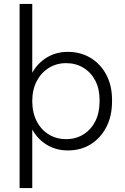

<svg xmlns="http://www.w3.org/2000/svg" viewBox="-20 -750 632 970"><path d="M79 200V-730H143V-346L132 -359Q156 -418 206.5 -453Q257 -488 322 -488Q388 -488 438.5 -457Q489 -426 517.5 -371.5Q546 -317 546 -246V-237Q546 -164 517.5 -108.5Q489 -53 439 -21.5Q389 10 323 10Q257 10 206.5 -25Q156 -60 132 -119L143 -132V200ZM314 -47Q363 -47 401.5 -71Q440 -95 461.5 -137.5Q483 -180 483 -237V-246Q483 -301 461.5 -342.5Q440 -384 401.5 -407.5Q363 -431 314 -431Q265 -431 226 -406.5Q187 -382 165 -339Q143 -296 143 -239Q143 -182 165 -138.5Q187 -95 226 -71Q265 -47 314 -47Z"/></svg>

Font: SUSE Light
Style: Regular
Weight: 300
Designer: Rene Bieder
Foundry: SUSE
Version: Version 1.000